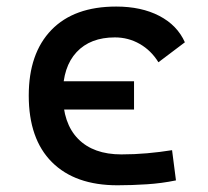

<svg xmlns="http://www.w3.org/2000/svg" viewBox="-20 -547 626 577"><path d="M333 9.8Q205.6 9.8 136 -59.8Q66.4 -129.4 66.4 -259.8Q66.4 -386.7 134.5 -457Q202.6 -527.3 329.1 -527.3Q404.8 -527.3 458.7 -499.3Q512.7 -471.2 535.6 -419.9L456.1 -359.9Q434.1 -395.5 399.9 -415Q365.7 -434.6 325.2 -434.6Q251.5 -434.6 210.2 -390.4Q168.9 -346.2 168.9 -264.6Q168.9 -176.3 214.8 -129.6Q260.7 -83 344.7 -83Q383.8 -83 422.1 -86.4Q460.4 -89.8 497.1 -95.7L508.8 -4.9Q466.3 3.9 421.4 6.8Q376.5 9.8 333 9.8ZM105 -217.8V-302.7H382.8V-217.8Z"/></svg>

Font: Cascadia Code
Style: Regular
Weight: 400
Designer: Aaron Bell
Foundry: Saja Typeworks
Version: Version 2404.023